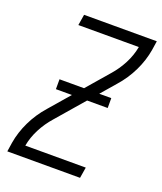

<svg xmlns="http://www.w3.org/2000/svg" viewBox="-136 -824 772 913"><g transform="rotate(20 250.0 -367.5)"><path d="M10 0 17 -46Q26 -101 52 -155Q78 -209 118 -254L346 -518Q377 -553 398.5 -594.5Q420 -636 428 -680H122L131 -735H499L492 -689Q483 -634 457 -580Q431 -526 391 -481L163 -217Q132 -182 110.5 -140.5Q89 -99 81 -55H387L378 0ZM126 -357V-407H388V-357Z"/></g></svg>

Font: Iosevka Term Curly Lt Obl
Style: Regular
Weight: 300
Italic angle: -9°
Designer: Belleve Invis
Foundry: Belleve Invis
Version: Version 32.3.0